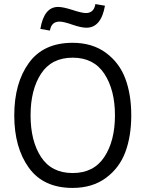

<svg xmlns="http://www.w3.org/2000/svg" viewBox="-20 -906 714 942"><path d="M336 -696Q433 -696 499.5 -647Q566 -598 595 -520Q624 -442 624 -340Q624 -238 595 -160Q566 -82 499.5 -33Q433 16 336 16Q193 16 121.5 -83Q50 -182 50 -340Q50 -498 121.5 -597Q193 -696 336 -696ZM181.5 -544.5Q130 -466 130 -340Q130 -214 181.5 -135.5Q233 -57 336.5 -57Q440 -57 492 -136Q544 -215 544 -340Q544 -465 492 -544Q440 -623 336.5 -623Q233 -623 181.5 -544.5ZM404 -770Q378 -770 335 -785Q292 -800 272 -800Q232 -800 225 -756L178 -764Q196 -872 265 -872Q290 -872 336 -857Q382 -842 401 -842Q441 -842 448 -886L495 -878Q476 -770 404 -770Z"/></svg>

Font: Imprima
Style: Regular
Weight: 400
Version: Version 1.001